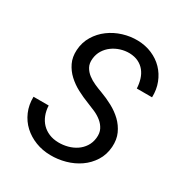

<svg xmlns="http://www.w3.org/2000/svg" viewBox="-171 -846 928 981"><g transform="rotate(30 293.5 -355.5)"><path d="M425.3 -183.6Q428.7 -213.4 418 -234.6Q407.2 -255.9 388.4 -271.2Q369.6 -286.6 345.5 -297.4Q321.3 -308.1 298.3 -316.9Q263.7 -330.1 229.5 -348.1Q195.3 -366.2 168.7 -390.9Q142.1 -415.5 126.5 -448Q110.8 -480.5 113.3 -522.9Q116.2 -569.3 138.7 -606.4Q161.1 -643.6 196 -669.4Q231 -695.3 273.9 -708.5Q316.9 -721.7 360.4 -720.7Q406.2 -719.7 444.8 -703.1Q483.4 -686.5 511 -658Q538.6 -629.4 553.7 -590.6Q568.8 -551.8 567.4 -505.9H477.5Q476.1 -534.2 468.5 -558.8Q460.9 -583.5 446 -602.1Q431.2 -620.6 408.9 -631.6Q386.7 -642.6 356 -643.6Q329.6 -644 303.7 -636Q277.8 -627.9 256.8 -612.5Q235.8 -597.2 221.9 -575Q208 -552.7 205.1 -524.4Q202.1 -496.1 213.1 -476.1Q224.1 -456.1 242.9 -441.7Q261.7 -427.2 284.9 -417Q308.1 -406.7 330.1 -398.9Q366.2 -385.7 401.1 -366.9Q436 -348.1 462.9 -322.3Q489.7 -296.4 505.1 -262.5Q520.5 -228.5 517.6 -184.6Q514.2 -136.7 490.7 -99.9Q467.3 -63 431.6 -38.3Q396 -13.7 352.1 -1.5Q308.1 10.7 264.2 9.8Q217.3 9.3 176.5 -6.6Q135.7 -22.5 105.2 -50.5Q74.7 -78.6 57.6 -118.2Q40.5 -157.7 41.5 -205.6H130.9Q132.3 -174.8 142.3 -149.7Q152.3 -124.5 169.7 -106.4Q187 -88.4 211.7 -77.9Q236.3 -67.4 267.6 -66.9Q294.9 -66.4 321.8 -73.5Q348.6 -80.6 370.6 -95.2Q392.6 -109.9 407.2 -132.1Q421.9 -154.3 425.3 -183.6Z"/></g></svg>

Font: TypoPRO Roboto Mono
Style: Italic
Weight: 400
Designer: Google
Version: Version 2.000986; 2015; ttfautohint (v1.3)